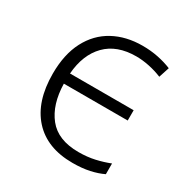

<svg xmlns="http://www.w3.org/2000/svg" viewBox="-133 -654 752 776"><g transform="rotate(30 243.5 -266.0)"><path d="M306 10Q187 10 122 -61.5Q57 -133 57 -263Q57 -353 89.5 -415.5Q122 -478 180.5 -510Q239 -542 316 -542Q354 -542 388.5 -535Q423 -528 452 -516L436 -467Q407 -479 375.5 -485.5Q344 -492 315 -492Q225 -492 174.5 -440.5Q124 -389 117 -298H414V-250H116Q118 -154 163.5 -97Q209 -40 305 -40Q346 -40 381 -48Q416 -56 446 -68V-18Q419 -5 384.5 2.5Q350 10 306 10Z"/></g></svg>

Font: Noto Sans Light
Style: Regular
Weight: 300
Designer: Monotype Design Team
Foundry: Monotype Imaging Inc.
Version: Version 2.007